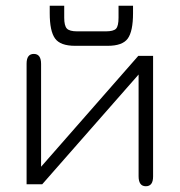

<svg xmlns="http://www.w3.org/2000/svg" viewBox="-20 -646 630 673"><path d="M446.3 -599.6Q446.3 -536.1 427.7 -510.7Q409.2 -485.4 357.4 -485.4H243.2Q191.4 -485.4 172.9 -511.2Q154.3 -537.1 154.3 -599.6V-626H205.1V-584Q205.1 -555.7 214.4 -545.9Q223.6 -536.1 251 -536.1H350.6Q377.9 -536.1 386.7 -545.4Q395.5 -554.7 395.5 -584V-626H446.3ZM516.6 -450.2V-27.3Q516.6 6.8 491.2 6.8Q465.8 6.8 465.8 -28.3V-384.8L127.9 0H73.2V-422.9Q73.2 -457 98.6 -457Q124 -457 124 -421.9V-61.5L464.8 -450.2Z"/></svg>

Font: Jura
Style: Book
Weight: 400
Version: Version 2.5